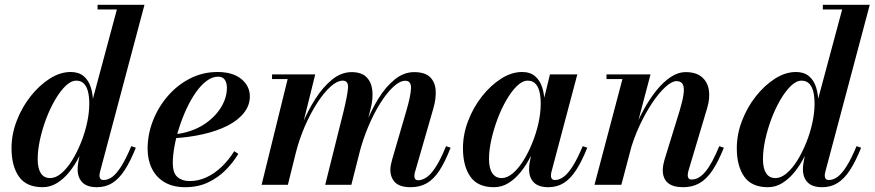

<svg xmlns="http://www.w3.org/2000/svg" viewBox="-20 -770 3644 800"><path d="M384 10Q342.5 10 323 -10.2Q303.5 -30.5 303.5 -64.5Q303.5 -69.5 304 -77.2Q304.5 -85 306 -92.5L321 -171L353 -253L355 -313.5L467 -730.5H386.5V-750H582L396.5 -53Q394.5 -45.5 394.5 -37.5Q394.5 -30.5 398.2 -25.2Q402 -20 412 -20Q430 -20 448 -33.2Q466 -46.5 485.5 -77.5Q505 -108.5 527 -161L546 -154.5Q523 -97 499.2 -60.8Q475.5 -24.5 447.5 -7.2Q419.5 10 384 10ZM157.5 10Q90 10 59 -34Q28 -78 28 -152.5Q28 -210 49.5 -266.2Q71 -322.5 107.2 -368.5Q143.5 -414.5 187 -442.2Q230.5 -470 274.5 -470Q307.5 -470 328.2 -453Q349 -436 358.5 -405.8Q368 -375.5 368 -337Q368 -308 361.2 -271.5Q354.5 -235 342 -196Q329.5 -157 311.2 -120.2Q293 -83.5 269.5 -54.2Q246 -25 218 -7.5Q190 10 157.5 10ZM189 -28Q212 -28 235.5 -47.8Q259 -67.5 279.8 -100.8Q300.5 -134 317 -174.8Q333.5 -215.5 342.8 -258Q352 -300.5 352 -338Q352 -367.5 346.5 -389Q341 -410.5 329 -422.2Q317 -434 298 -434Q276 -434 253.2 -412Q230.5 -390 209.5 -354Q188.5 -318 172.2 -274.8Q156 -231.5 146.5 -187.8Q137 -144 137 -107Q137 -69 150 -48.5Q163 -28 189 -28Z M752 10Q700.5 10 665.5 -10.8Q630.5 -31.5 612.8 -67.8Q595 -104 595 -150Q595 -210 617.2 -267Q639.5 -324 679.2 -370Q719 -416 772 -443Q825 -470 886 -470Q950 -470 985.5 -440.8Q1021 -411.5 1021 -368.5Q1021 -330.5 996.2 -299.5Q971.5 -268.5 927.8 -246.2Q884 -224 826 -210.8Q768 -197.5 702 -194V-210Q740.5 -213 774.5 -224.8Q808.5 -236.5 836 -255.5Q863.5 -274.5 883.8 -298.8Q904 -323 914.8 -350Q925.5 -377 925.5 -404.5Q925.5 -423 917.2 -436.8Q909 -450.5 889 -450.5Q864.5 -450.5 841 -433Q817.5 -415.5 796.2 -385.2Q775 -355 757.5 -317.5Q740 -280 727 -239.5Q714 -199 707 -160.5Q700 -122 700 -90.5Q700 -48.5 719.8 -32Q739.5 -15.5 770 -15.5Q806 -15.5 839.8 -31Q873.5 -46.5 903 -74.5Q932.5 -102.5 956 -140L973 -129Q951.5 -93 920 -61.2Q888.5 -29.5 846.8 -9.8Q805 10 752 10Z M1691 10Q1646 10 1626.2 -10.2Q1606.5 -30.5 1606.5 -62.5Q1606.5 -73.5 1609 -85Q1611.5 -96.5 1614 -105.5L1673 -308Q1691.5 -371 1692.5 -402.2Q1693.5 -433.5 1669 -433.5Q1646 -433.5 1619 -408.5Q1592 -383.5 1565 -340.8Q1538 -298 1515.2 -244.2Q1492.5 -190.5 1477.5 -133H1464.5Q1479.5 -190 1502.5 -249.2Q1525.5 -308.5 1556.2 -358.5Q1587 -408.5 1624.8 -439Q1662.5 -469.5 1705.5 -469.5Q1750.5 -469.5 1771.8 -448.8Q1793 -428 1795.2 -394Q1797.5 -360 1786 -319.5L1710 -56Q1708 -51 1707.2 -45.2Q1706.5 -39.5 1706.5 -34.5Q1706.5 -28 1710.5 -23.5Q1714.5 -19 1722.5 -19Q1740 -19 1758.8 -32.2Q1777.5 -45.5 1797.2 -76.8Q1817 -108 1838.5 -161L1857.5 -154.5Q1834.5 -95.5 1810.8 -59.2Q1787 -23 1758.2 -6.5Q1729.5 10 1691 10ZM1070 0 1178.5 -440.5H1113.5V-460H1293.5L1179.5 0ZM1335 0 1412 -308Q1427.5 -372 1430 -403Q1432.5 -434 1408 -434Q1385 -434 1357.2 -409Q1329.5 -384 1301.8 -341.2Q1274 -298.5 1250.5 -244.5Q1227 -190.5 1212.5 -133H1199.5Q1214 -190 1238 -249Q1262 -308 1294 -358Q1326 -408 1364.2 -438.8Q1402.5 -469.5 1445 -469.5Q1486 -469.5 1506.8 -448.8Q1527.5 -428 1531.2 -394Q1535 -360 1525 -319.5L1444 0Z M2038 10Q1970.5 10 1939.8 -34Q1909 -78 1909 -152.5Q1909 -210 1930.5 -266.2Q1952 -322.5 1988.2 -368.5Q2024.5 -414.5 2068 -442.2Q2111.5 -470 2155.5 -470Q2189 -470 2209.5 -452.5Q2230 -435 2239.5 -404.8Q2249 -374.5 2249 -337Q2249 -308 2242.2 -271.2Q2235.5 -234.5 2222.8 -195.5Q2210 -156.5 2191.8 -119.8Q2173.5 -83 2150 -53.8Q2126.5 -24.5 2098.5 -7.2Q2070.5 10 2038 10ZM2070 -28Q2093 -28 2116.5 -47.8Q2140 -67.5 2160.8 -100.8Q2181.5 -134 2198 -174.8Q2214.5 -215.5 2223.8 -257.8Q2233 -300 2233 -338Q2233 -367.5 2227.5 -389Q2222 -410.5 2210 -422.2Q2198 -434 2179 -434Q2157 -434 2134.2 -412Q2111.5 -390 2090.5 -354Q2069.5 -318 2053.2 -274.8Q2037 -231.5 2027.2 -187.8Q2017.5 -144 2017.5 -107Q2017.5 -69 2031.2 -48.5Q2045 -28 2070 -28ZM2265 10Q2223.5 10 2204 -10.2Q2184.5 -30.5 2184.5 -64.5Q2184.5 -73.5 2185.2 -80.5Q2186 -87.5 2187 -92.5L2202 -171L2227.5 -249.5L2241.5 -337.5L2271.5 -460H2385.5L2277.5 -53Q2275.5 -45 2275.5 -37.5Q2275.5 -30 2279.5 -25Q2283.5 -20 2293 -20Q2310.5 -20 2328.8 -33.5Q2347 -47 2366.5 -77.8Q2386 -108.5 2408 -161L2427 -154.5Q2404 -97 2380.2 -60.8Q2356.5 -24.5 2328.5 -7.2Q2300.5 10 2265 10Z M2826.5 10Q2783.5 10 2762.5 -8.2Q2741.5 -26.5 2741.5 -61Q2741.5 -72 2743.8 -83.8Q2746 -95.5 2748.5 -103.5L2812.5 -311Q2824 -349.5 2828 -376.8Q2832 -404 2825.2 -418Q2818.5 -432 2798.5 -432Q2779.5 -432 2752.8 -407.8Q2726 -383.5 2697.8 -341.5Q2669.5 -299.5 2644.5 -245.8Q2619.5 -192 2603.5 -133H2590Q2601.5 -175.5 2619.8 -222.2Q2638 -269 2662 -312.8Q2686 -356.5 2714.2 -392Q2742.5 -427.5 2773.8 -448.5Q2805 -469.5 2837.5 -469.5Q2880 -469.5 2904 -449.2Q2928 -429 2933.5 -395Q2939 -361 2926.5 -319.5L2848.5 -58.5Q2847.5 -54.5 2846.5 -49.2Q2845.5 -44 2845.5 -40Q2845.5 -32 2849.2 -27Q2853 -22 2862 -22Q2892 -22 2919.5 -55Q2947 -88 2977 -161L2996 -154.5Q2972.5 -95.5 2948 -59.2Q2923.5 -23 2894 -6.5Q2864.5 10 2826.5 10ZM2457 0 2573.5 -440.5H2507V-460H2690.5L2569 0Z M3406 10Q3364.5 10 3345 -10.2Q3325.5 -30.5 3325.5 -64.5Q3325.5 -69.5 3326 -77.2Q3326.5 -85 3328 -92.5L3343 -171L3375 -253L3377 -313.5L3489 -730.5H3408.5V-750H3604L3418.5 -53Q3416.5 -45.5 3416.5 -37.5Q3416.5 -30.5 3420.2 -25.2Q3424 -20 3434 -20Q3452 -20 3470 -33.2Q3488 -46.5 3507.5 -77.5Q3527 -108.5 3549 -161L3568 -154.5Q3545 -97 3521.2 -60.8Q3497.5 -24.5 3469.5 -7.2Q3441.5 10 3406 10ZM3179.5 10Q3112 10 3081 -34Q3050 -78 3050 -152.5Q3050 -210 3071.5 -266.2Q3093 -322.5 3129.2 -368.5Q3165.5 -414.5 3209 -442.2Q3252.5 -470 3296.5 -470Q3329.5 -470 3350.2 -453Q3371 -436 3380.5 -405.8Q3390 -375.5 3390 -337Q3390 -308 3383.2 -271.5Q3376.5 -235 3364 -196Q3351.5 -157 3333.2 -120.2Q3315 -83.5 3291.5 -54.2Q3268 -25 3240 -7.5Q3212 10 3179.5 10ZM3211 -28Q3234 -28 3257.5 -47.8Q3281 -67.5 3301.8 -100.8Q3322.5 -134 3339 -174.8Q3355.5 -215.5 3364.8 -258Q3374 -300.5 3374 -338Q3374 -367.5 3368.5 -389Q3363 -410.5 3351 -422.2Q3339 -434 3320 -434Q3298 -434 3275.2 -412Q3252.5 -390 3231.5 -354Q3210.5 -318 3194.2 -274.8Q3178 -231.5 3168.5 -187.8Q3159 -144 3159 -107Q3159 -69 3172 -48.5Q3185 -28 3211 -28Z"/></svg>

Font: Bodoni Moda 11pt SemiBold
Style: Italic
Weight: 600
Italic angle: -13°
Designer: Owen Earl
Foundry: indestructible type
Version: Version 2.004